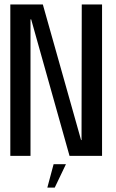

<svg xmlns="http://www.w3.org/2000/svg" viewBox="-20 -695 516 856"><path d="M26 0H116V-608.5H119L290 0H435V-675H344.5L343.5 -70.5H341.5L171 -675H26ZM191 141.5H224L274 37H219Z"/></svg>

Font: Anybody Condensed
Style: Regular
Weight: 400
Width: 3
Designer: Tyler Finck
Foundry: Etcetera Type Company
Version: Version 1.113;gftools[0.9.25]